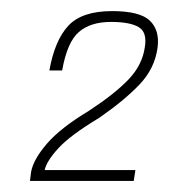

<svg xmlns="http://www.w3.org/2000/svg" viewBox="-20 -701 305 346"><path d="M34 -375 36 -391Q40 -413.5 64.5 -442Q89 -470.5 140.5 -501.5Q187 -532 211.8 -558Q236.5 -584 241 -616Q245.5 -643 229.8 -652.2Q214 -661.5 180 -661.5Q143 -661.5 122 -643.2Q101 -625 92 -574H69Q78.5 -628 103 -654.5Q127.5 -681 182 -681Q232 -681 250 -663.8Q268 -646.5 264 -615.5Q259 -577.5 231.2 -548.5Q203.5 -519.5 158.5 -488.5Q107 -457.5 85.5 -434.2Q64 -411 60.5 -394.5H224L221 -375Z"/></svg>

Font: Anybody ExtraLight
Style: Italic
Weight: 200
Italic angle: -10°
Designer: Tyler Finck
Foundry: Etcetera Type Company
Version: Version 1.010; ttfautohint (v1.8.3) -l 8 -r 50 -G 200 -x 14 